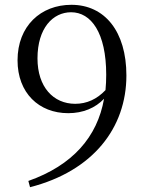

<svg xmlns="http://www.w3.org/2000/svg" viewBox="-20 -763 602 799"><path d="M105 16C367 -51 506 -231 506 -449C506 -632 416 -743 277 -743C150 -743 53 -655 53 -512C53 -376 142 -292 264 -292C326 -292 377 -314 413 -352C385 -193 282 -75 98 -10ZM419 -388C383 -350 341 -331 293 -331C202 -331 136 -401 136 -520C136 -646 200 -712 276 -712C359 -712 422 -627 422 -452C422 -430 421 -408 419 -388Z"/></svg>

Font: Noto Serif CJK KR
Style: Regular
Weight: 400
Designer: Ryoko NISHIZUKA 西塚涼子 (kana & ideographs); Frank Grießhammer (Latin, Greek & Cyrillic); Wenlong ZHANG 张文龙 (bopomofo); San
Foundry: Adobe
Version: Version 2.001;hotconv 1.1.0;makeotfexe 2.6.0